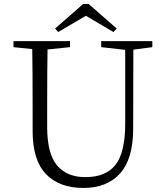

<svg xmlns="http://www.w3.org/2000/svg" viewBox="-20 -933 829 968"><path d="M413.1 -853.5 273.4 -771.5 257.8 -789.1 399.4 -913.1H426.8L568.4 -789.1L551.8 -771.5ZM748 -725.6V-695.3L652.3 -682.6L651.4 -284.2Q651.4 -132.8 585.9 -59.1Q520.5 14.6 400.4 14.6Q279.3 14.6 211.9 -55.2Q144.5 -125 144.5 -272.5V-388.7Q144.5 -587.9 142.6 -685.5L47.9 -695.3V-725.6H333V-695.3L219.7 -683.6Q217.8 -587.9 217.8 -388.7V-293Q217.8 -158.2 267.6 -99.1Q317.4 -40 410.2 -40Q514.6 -40 563 -103Q611.3 -166 611.3 -310.5V-681.6L490.2 -695.3V-725.6Z"/></svg>

Font: GenYoMin TW TTF Light
Style: Regular
Weight: 300
Version: Version 1.300